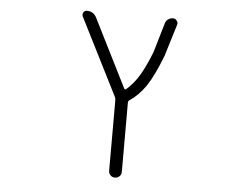

<svg xmlns="http://www.w3.org/2000/svg" viewBox="-52 -609 1104 869"><g transform="rotate(5 500.0 -174.5)"><path d="M506.8 -210Q509.8 -203.1 515.6 -207Q540 -226.6 564.5 -261.7Q592.8 -302.7 625 -384.8L664.1 -517.6Q667 -530.3 677.2 -537.6Q687.5 -544.9 700.2 -544.9Q710.9 -544.9 716.8 -536.1Q721.7 -530.3 721.7 -524.4Q721.7 -521.5 720.7 -517.6L676.8 -374Q641.6 -281.2 607.4 -230.5Q575.2 -184.6 535.2 -158.2Q529.3 -154.3 529.3 -146.5V168Q529.3 179.7 521 188Q512.7 196.3 500.5 196.3Q488.3 196.3 480 188Q471.7 179.7 471.7 168V-152.3Q471.7 -160.2 468.8 -167L292 -517.6Q290 -522.5 290 -526.4Q290 -531.2 293 -536.1Q297.9 -544.9 308.6 -544.9Q338.9 -544.9 352.5 -517.6Z"/></g></svg>

Font: Rounded Mgen+ 2m light
Style: Regular
Weight: 200
Designer: [Source Han Sans]
Ryoko NISHIZUKA  (kana & ideographs); Paul D. Hunt (Latin, Greek & Cyrillic); Wenlong ZHANG  (bopomofo
Version: Version 1.059.20150602